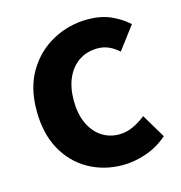

<svg xmlns="http://www.w3.org/2000/svg" viewBox="-92 -657 710 753"><g transform="rotate(-15 263.5 -280.0)"><path d="M317 14Q240 14 178 -21Q116 -56 80 -121.5Q44 -187 44 -280Q44 -373 83.5 -438.5Q123 -504 188.5 -539Q254 -574 330 -574Q382 -574 422 -556.5Q462 -539 493 -511L423 -418Q403 -436 382 -445Q361 -454 338 -454Q295 -454 262.5 -432.5Q230 -411 212.5 -372Q195 -333 195 -280Q195 -227 212.5 -188Q230 -149 261.5 -127.5Q293 -106 333 -106Q363 -106 391 -119Q419 -132 442 -151L500 -54Q460 -19 411.5 -2.5Q363 14 317 14Z"/></g></svg>

Font: Noto Sans KR Thin
Style: Bold
Weight: 700
Version: Version 2.004-H2;hotconv 1.0.118;makeotfexe 2.5.65603